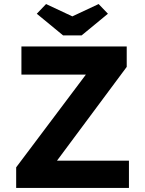

<svg xmlns="http://www.w3.org/2000/svg" viewBox="-20 -930 715 950"><path d="M60 0V-102L405 -561H86V-700H607V-599L262 -135H618V0ZM292 -755 162 -862 208 -910 338 -849 468 -910 514 -862 384 -755Z"/></svg>

Font: Readex Pro SemiBold
Style: Regular
Weight: 600
Designer: Bonnie Shaver-Troup, Thomas Jockin
Foundry: Lexend
Version: Version 1.204; ttfautohint (v1.8.4.7-5d5b)